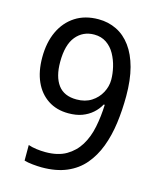

<svg xmlns="http://www.w3.org/2000/svg" viewBox="-111 -803 741 893"><g transform="rotate(15 260.0 -357.0)"><path d="M469 -412Q469 -344 460.5 -281Q452 -218 432 -165Q412 -112 378.5 -72.5Q345 -33 294.5 -11.5Q244 10 175 10Q156 10 131 7.5Q106 5 90 0V-75Q107 -69 129 -66Q151 -63 173 -63Q233 -63 272.5 -86Q312 -109 336 -148Q360 -187 370.5 -239Q381 -291 383 -347H378Q365 -323 344 -304.5Q323 -286 295 -275.5Q267 -265 229 -265Q172 -265 130.5 -292.5Q89 -320 67 -369Q45 -418 45 -485Q45 -557 70 -610.5Q95 -664 141.5 -694Q188 -724 253 -724Q300 -724 340 -704.5Q380 -685 409 -645.5Q438 -606 453.5 -548Q469 -490 469 -412ZM252 -650Q198 -650 164.5 -609.5Q131 -569 131 -486Q131 -415 160 -376Q189 -337 249 -337Q291 -337 320.5 -356Q350 -375 366 -405Q382 -435 382 -467Q382 -496 374.5 -528Q367 -560 351.5 -588Q336 -616 311 -633Q286 -650 252 -650Z"/></g></svg>

Font: Noto Sans Arabic SemiCondensed
Style: Regular
Weight: 400
Width: 4
Designer: Monotype Design Team, Nadine Chahine, Nizar Qandah and Khaled Hosny
Foundry: Monotype Imaging Inc.
Version: Version 2.012